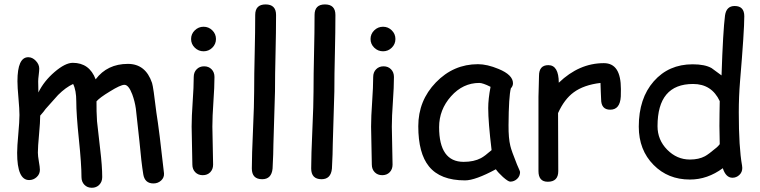

<svg xmlns="http://www.w3.org/2000/svg" viewBox="-20 -806 3505 886"><path d="M688 40.5Q647.9 40.5 641.1 -2Q632.3 -55.7 623.5 -153.3L606.9 -304.7Q602.1 -338.4 590.3 -370.6Q573.7 -414.6 554.2 -414.6Q536.1 -414.6 486.8 -383.8Q439.9 -355.5 425.3 -338.4Q424.8 -292.5 427.7 -246.6L442.4 -116.2Q451.7 -39.1 451.7 11.2Q451.7 32.7 438.2 46.6Q424.8 60.5 403.8 60.5Q382.8 60.5 369.4 46.6Q356 32.7 356 11.2Q356 -47.9 344 -163.3Q332 -278.8 332 -337.9Q332 -389.6 317.4 -418.5Q283.2 -402.8 248 -367.7L190.4 -303.2Q182.6 -291.5 165.5 -272.5Q165.5 -243.2 160.2 -186Q154.8 -128.9 154.8 -101.6Q154.8 -86.9 159.4 -60.5Q164.1 -34.2 164.1 -22.5Q164.1 -2.4 149.2 11.2Q134.3 24.9 114.3 24.9Q59.1 24.9 59.1 -100.6Q59.1 -129.9 64.5 -188Q69.8 -246.1 69.8 -275.4Q69.8 -301.3 65.2 -353Q60.5 -404.8 60.5 -431.2Q60.5 -542 110.4 -542Q129.4 -542 145.3 -525.4Q161.1 -508.8 161.1 -489.3Q161.1 -480 158.7 -460.4Q156.2 -440.9 156.2 -430.7L157.2 -379.4Q182.6 -431.6 231.9 -473.9Q281.2 -516.1 315.9 -516.1Q392.6 -516.1 421.4 -439.9Q448.2 -475.6 485.4 -493.4Q522.5 -511.2 570.3 -511.2Q651.9 -511.2 681.6 -423.3Q687.5 -405.8 701.7 -286.1Q715.3 -202.1 736.8 -6.3Q738.3 13.2 723.6 26.9Q709 40.5 688 40.5Z M919.4 -569.3Q896 -569.3 878.9 -585.9Q861.8 -602.5 861.8 -626Q861.8 -649.4 878.9 -666Q896 -682.6 919.4 -682.6Q942.9 -682.6 959.7 -666Q976.6 -649.4 976.6 -626Q976.6 -602.5 959.7 -585.9Q942.9 -569.3 919.4 -569.3ZM960 -221.7Q960 -192.4 961.7 -134Q963.4 -75.7 963.4 -46.4Q963.4 -24.9 950.2 -11.2Q937 2.4 915.5 2.4Q894.5 2.4 881.1 -11.2Q867.7 -24.9 867.7 -46.4Q867.7 -75.7 866 -134Q864.3 -192.4 864.3 -221.7Q864.3 -267.6 869.1 -336.2Q874 -404.8 874 -450.7Q874 -472.7 887.5 -486.3Q900.9 -500 921.9 -500Q942.9 -500 956.3 -486.3Q969.7 -472.7 969.7 -450.7Q969.7 -404.8 964.8 -336.2Q960 -267.6 960 -221.7Z M1249 -383.8 1241.7 -141.1Q1241.7 -102.5 1237.8 -27.8Q1232.9 21 1189.9 21Q1142.1 21 1142.1 -28.8Q1142.1 -87.9 1147.5 -206.3Q1152.8 -324.7 1152.8 -383.8Q1152.8 -460.9 1155.3 -560.3Q1157.7 -659.7 1157.7 -736.8Q1157.7 -785.6 1205.6 -785.6Q1253.9 -785.6 1253.9 -736.8Q1253.9 -659.7 1251.5 -560.3Q1249 -460.9 1249 -383.8Z M1522.9 -383.8 1515.6 -141.1Q1515.6 -102.5 1511.7 -27.8Q1506.8 21 1463.9 21Q1416 21 1416 -28.8Q1416 -87.9 1421.4 -206.3Q1426.8 -324.7 1426.8 -383.8Q1426.8 -460.9 1429.2 -560.3Q1431.6 -659.7 1431.6 -736.8Q1431.6 -785.6 1479.5 -785.6Q1527.8 -785.6 1527.8 -736.8Q1527.8 -659.7 1525.4 -560.3Q1522.9 -460.9 1522.9 -383.8Z M1747.6 -569.3Q1724.1 -569.3 1707 -585.9Q1689.9 -602.5 1689.9 -626Q1689.9 -649.4 1707 -666Q1724.1 -682.6 1747.6 -682.6Q1771 -682.6 1787.8 -666Q1804.7 -649.4 1804.7 -626Q1804.7 -602.5 1787.8 -585.9Q1771 -569.3 1747.6 -569.3ZM1788.1 -221.7Q1788.1 -192.4 1789.8 -134Q1791.5 -75.7 1791.5 -46.4Q1791.5 -24.9 1778.3 -11.2Q1765.1 2.4 1743.7 2.4Q1722.7 2.4 1709.2 -11.2Q1695.8 -24.9 1695.8 -46.4Q1695.8 -75.7 1694.1 -134Q1692.4 -192.4 1692.4 -221.7Q1692.4 -267.6 1697.3 -336.2Q1702.1 -404.8 1702.1 -450.7Q1702.1 -472.7 1715.6 -486.3Q1729 -500 1750 -500Q1771 -500 1784.4 -486.3Q1797.9 -472.7 1797.9 -450.7Q1797.9 -404.8 1793 -336.2Q1788.1 -267.6 1788.1 -221.7Z M2334.5 32.2Q2325.2 32.2 2300.8 10.7Q2278.8 -9.3 2268.1 -24.9Q2221.2 0.5 2185.5 13.4Q2149.9 26.4 2126 26.4Q2011.7 26.4 1959.5 -38.1Q1910.2 -98.6 1910.2 -223.6Q1910.2 -341.8 1991.5 -425.8Q2072.8 -509.8 2185.5 -509.8Q2228 -509.8 2280.8 -487.8Q2347.2 -460.4 2347.2 -421.9Q2347.2 -408.7 2337.4 -398.4Q2332.5 -379.9 2329.8 -337.4Q2327.1 -294.9 2326.7 -228.5Q2326.2 -168 2335 -132.8Q2339.8 -111.3 2365.7 -46.9Q2369.1 -38.1 2377 -21L2379.9 -12.7Q2379.9 6.8 2366.2 19.5Q2352.5 32.2 2334.5 32.2ZM2232.9 -307.1Q2232.9 -328.1 2235.6 -352.8Q2238.3 -377.4 2243.7 -405.3Q2225.6 -414.6 2212.6 -418.9Q2199.7 -423.3 2191.9 -423.3Q2116.2 -423.3 2061.3 -361.6Q2006.3 -299.8 2006.3 -219.2Q2006.3 -139.2 2034.7 -99.1Q2063 -59.1 2119.6 -59.1Q2166.5 -59.1 2199.2 -76.2Q2216.8 -85.4 2248.5 -113.3Q2232.9 -242.7 2232.9 -307.1Z M2844.7 -360.8Q2841.3 -299.8 2795.9 -299.8Q2753.9 -299.8 2753.9 -348.1Q2753.9 -357.4 2752.4 -382.3L2751 -423.3Q2673.8 -414.1 2627.4 -379.9Q2584 -348.1 2555.2 -284.2L2556.2 -16.6Q2556.2 32.7 2507.8 32.7Q2464.8 32.7 2464.8 -16.6V-359.4Q2464.8 -375.5 2466.1 -407.7Q2467.3 -439.9 2467.3 -456.1Q2467.3 -505.4 2510.3 -505.4Q2558.1 -505.4 2558.6 -424.3Q2652.3 -514.6 2766.6 -514.6Q2806.2 -514.6 2825.7 -484.9Q2845.2 -455.1 2845.2 -395Q2845.2 -369.6 2844.7 -360.8Z M3395 -431.2Q3389.2 -359.4 3389.2 -287.6Q3389.2 -125 3404.3 -42Q3405.3 -35.2 3405.3 -30.8Q3405.3 -11.2 3391.6 1.5Q3377.9 14.2 3359.9 14.2Q3329.6 14.2 3315.4 -29.8Q3280.3 -3.9 3242.4 9.3Q3204.6 22.5 3163.6 22.5Q3062.5 22.5 2996.1 -44.9Q2927.7 -113.8 2927.7 -221.7Q2927.7 -352.1 2996.8 -430.7Q3065.9 -509.3 3176.3 -509.3Q3232.9 -509.3 3263.7 -491.7L3309.6 -458Q3316.4 -663.6 3325.7 -734.9Q3332 -778.3 3370.1 -778.3Q3414.6 -778.3 3414.6 -731Q3414.6 -663.1 3395 -431.2ZM3178.2 -418.5Q3096.2 -418.5 3055.2 -369.9Q3014.2 -321.3 3014.2 -223.6Q3014.2 -160.6 3058.8 -115.2Q3103.5 -69.8 3163.6 -69.8Q3204.6 -69.8 3232.9 -85Q3249.5 -93.8 3287.1 -125.5Q3294.4 -131.8 3301.3 -140.6L3299.8 -225.1L3300.3 -281.7L3301.3 -339.4Q3282.7 -378.9 3252 -398.7Q3221.2 -418.5 3178.2 -418.5Z"/></svg>

Font: Bharatayuddha
Style: Regular
Weight: 400
Designer: R.S. Wihananto
Foundry: R.S. Wihananto
Version: Version 2.0.1